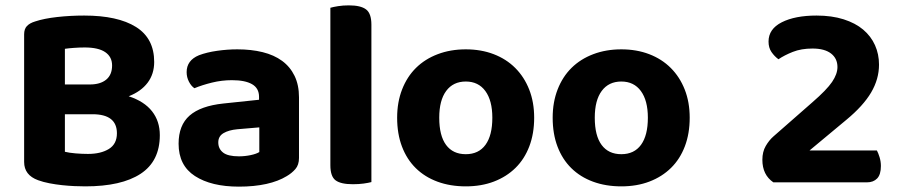

<svg xmlns="http://www.w3.org/2000/svg" viewBox="-20 -680 3346 716"><path d="M555 -449Q555 -404 530.5 -371.5Q506 -339 460 -321Q518 -302 547 -265Q576 -228 576 -176Q576 -79 504.5 -32Q433 15 298 15Q280 15 257.5 14Q235 13 211.5 10.5Q188 8 164.5 3.5Q141 -1 122 -8Q70 -27 70 -76V-552Q70 -572 80.5 -583Q91 -594 111 -600Q144 -611 193 -616.5Q242 -622 294 -622Q419 -622 487 -579.5Q555 -537 555 -449ZM416 -183Q416 -254 325 -254H222V-114Q238 -110 262 -108Q286 -106 308 -106Q356 -106 386 -124.5Q416 -143 416 -183ZM222 -365H315Q354 -365 376 -383Q398 -401 398 -436Q398 -468 372.5 -485.5Q347 -503 296 -503Q277 -503 256 -501.5Q235 -500 222 -498Z M871 -97Q893 -97 914.5 -101.5Q936 -106 947 -113V-205L865 -198Q833 -195 813.5 -183.5Q794 -172 794 -149Q794 -125 812 -111Q830 -97 871 -97ZM865 -496Q917 -496 959.5 -485.5Q1002 -475 1032 -453Q1062 -431 1078.5 -397Q1095 -363 1095 -317V-91Q1095 -65 1081.5 -49.5Q1068 -34 1049 -23Q1018 -4 973 6Q928 16 871 16Q768 16 707 -23.5Q646 -63 646 -144Q646 -213 687 -249Q728 -285 813 -294L946 -308V-319Q946 -351 920 -366Q894 -381 845 -381Q807 -381 770.5 -372Q734 -363 705 -351Q693 -359 684.5 -375.5Q676 -392 676 -411Q676 -455 722 -474Q751 -485 789.5 -490.5Q828 -496 865 -496Z M1296 7Q1251 7 1231.5 -7.5Q1212 -22 1212 -64V-651Q1222 -654 1240.5 -657Q1259 -660 1281 -660Q1325 -660 1345 -645Q1365 -630 1365 -588V-1Q1354 2 1336 4.5Q1318 7 1296 7Z M1972 -241Q1972 -182 1954 -134.5Q1936 -87 1902.5 -54Q1869 -21 1822 -3Q1775 15 1717 15Q1659 15 1611.5 -2.5Q1564 -20 1530.5 -53Q1497 -86 1479 -133.5Q1461 -181 1461 -241Q1461 -299 1479.5 -346.5Q1498 -394 1531.5 -427Q1565 -460 1612.5 -478Q1660 -496 1717 -496Q1774 -496 1821 -478Q1868 -460 1901.5 -426.5Q1935 -393 1953.5 -346Q1972 -299 1972 -241ZM1717 -376Q1670 -376 1644 -341Q1618 -306 1618 -241Q1618 -174 1643.5 -139.5Q1669 -105 1717 -105Q1765 -105 1790.5 -140Q1816 -175 1816 -241Q1816 -305 1790 -340.5Q1764 -376 1717 -376Z M2552 -241Q2552 -182 2534 -134.5Q2516 -87 2482.5 -54Q2449 -21 2402 -3Q2355 15 2297 15Q2239 15 2191.5 -2.5Q2144 -20 2110.5 -53Q2077 -86 2059 -133.5Q2041 -181 2041 -241Q2041 -299 2059.5 -346.5Q2078 -394 2111.5 -427Q2145 -460 2192.5 -478Q2240 -496 2297 -496Q2354 -496 2401 -478Q2448 -460 2481.5 -426.5Q2515 -393 2533.5 -346Q2552 -299 2552 -241ZM2297 -376Q2250 -376 2224 -341Q2198 -306 2198 -241Q2198 -174 2223.5 -139.5Q2249 -105 2297 -105Q2345 -105 2370.5 -140Q2396 -175 2396 -241Q2396 -305 2370 -340.5Q2344 -376 2297 -376Z M2846 -525Q2846 -572 2895.5 -597Q2945 -622 3025 -622Q3082 -622 3126 -608Q3170 -594 3199 -569.5Q3228 -545 3243 -511.5Q3258 -478 3258 -439Q3258 -385 3228.5 -335Q3199 -285 3136 -233L2999 -119H3250Q3255 -110 3260 -94Q3265 -78 3265 -61Q3265 -29 3251 -14.5Q3237 0 3213 0H2864Q2823 -28 2823 -84Q2823 -114 2835.5 -135.5Q2848 -157 2864 -171L3010 -299Q3063 -345 3083 -374.5Q3103 -404 3103 -430Q3103 -462 3079 -480.5Q3055 -499 3010 -499Q2968 -499 2936.5 -486.5Q2905 -474 2883 -459Q2868 -470 2857 -486Q2846 -502 2846 -525Z"/></svg>

Font: Baloo 2
Style: Bold
Weight: 700
Designer: Sarang Kulkarni and Ek Type
Foundry: Ek Type
Version: Version 1.640;hotconv 1.0.111;makeotfexe 2.5.65597; ttfautoh